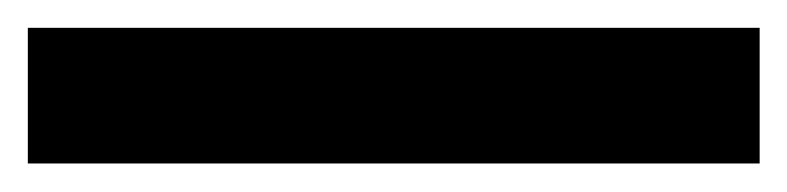

<svg xmlns="http://www.w3.org/2000/svg" viewBox="-35 60 566 138"><path d="M-15 177.5V80H511V177.5Z"/></svg>

Font: Undotted
Style: Bold
Weight: 700
Designer: Delve Withrington, Dave Bailey, Thomas Jockin
Foundry: Delve Fonts LLC
Version: Version 4.000